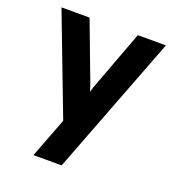

<svg xmlns="http://www.w3.org/2000/svg" viewBox="-129 -615 838 912"><g transform="rotate(20 290.5 -158.5)"><path d="M141.5 194 218.5 -7.5 26.5 -511H168.5L275 -228.5Q279 -218.5 283.2 -205.5Q287.5 -192.5 291 -180.5Q294 -192.5 298.5 -205.2Q303 -218 307 -228.5L412.5 -511H554.5L284 194Z"/></g></svg>

Font: Overpass ExtraBold
Style: Regular
Weight: 800
Designer: Delve Withrington, Dave Bailey, Thomas Jockin
Foundry: Delve Fonts LLC
Version: Version 4.000; ttfautohint (v1.8.3)